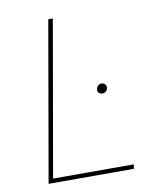

<svg xmlns="http://www.w3.org/2000/svg" viewBox="-80 -764 696 829"><g transform="rotate(-10 268.0 -350.0)"><path d="M343 -367Q345 -376 352 -382Q359 -388 368 -387Q377 -386 382.5 -379Q388 -372 386 -363Q385 -354 377 -348.5Q369 -343 360 -344Q351 -345 346 -351.5Q341 -358 343 -367ZM188 -700H208L89 -19H443L440 0H66Z"/></g></svg>

Font: Fixel Italic Variable 20240409 Display Thin
Style: Italic
Weight: 100
Italic angle: -10°
Designer: AlfaBravo + MacPaw
Foundry: Kyrylo Tkachov, Marchela Mozhyna, Serhii Makarenko, Maria Weinstein, Zakhar Kryvoshyya
Version: Version 1.211;Glyphs 3.2 (3225)